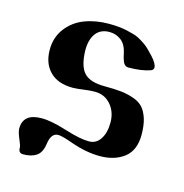

<svg xmlns="http://www.w3.org/2000/svg" viewBox="-88 -559 694 723"><g transform="rotate(15 259.0 -197.5)"><path d="M25.4 -8.3Q25.4 -67.4 98.1 -67.4Q136.2 -67.4 199.2 -47.4Q256.8 -29.3 291 -29.3Q319.3 -29.3 335.4 -54Q351.6 -78.6 351.6 -118.7Q351.6 -159.7 327.6 -187.7Q303.7 -215.8 264.6 -215.8Q248 -215.8 226.1 -212.9Q196.3 -208.5 180.2 -208.5Q122.1 -208.5 90.8 -240Q59.6 -271.5 59.6 -324.7Q59.6 -373.5 86.7 -408.9Q113.8 -444.3 156.2 -460.4Q198.7 -476.6 250.5 -476.6Q290.5 -476.6 321.5 -469.7Q352.5 -462.9 366.5 -456.1Q380.4 -449.2 397 -437.5Q411.1 -427.7 434.6 -402.1Q458 -376.5 458 -361.3Q458 -352.1 446.8 -348.1Q412.6 -336.4 362.8 -336.4Q350.1 -336.4 343.8 -348.1Q337.4 -359.9 333 -382.3Q325.7 -417 305.9 -432.1Q286.1 -447.3 260.3 -447.3Q225.6 -447.3 207.5 -423.3Q189.5 -399.4 189.5 -357.4Q190.9 -295.9 214.4 -270.5Q237.8 -245.1 294.9 -245.1Q334 -245.1 360.1 -242.2Q386.2 -239.3 410.2 -230.7Q434.1 -222.2 447.5 -206.8Q460.9 -191.4 468.8 -166Q476.6 -140.6 476.6 -104.5Q476.6 -43.5 439.5 -14.9Q402.3 13.7 345.2 13.7Q292 13.7 232.4 -7.3Q189 -22.9 174.3 -22.9Q146.5 -22.9 140.6 20Q135.7 55.7 116 68.8Q96.2 82 64.5 82Q46.4 82 46.4 62Q46.4 53.2 37.1 32.2Q25.4 5.4 25.4 -8.3Z"/></g></svg>

Font: Monomachus
Style: Medium
Weight: 500
Designer: Alexey Kryukov
Version: Version 1.0